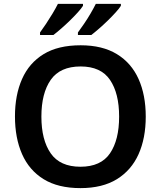

<svg xmlns="http://www.w3.org/2000/svg" viewBox="-20 -958 827 988"><path d="M730 -358Q730 -247 693 -164.5Q656 -82 581.5 -36Q507 10 394 10Q279 10 204.5 -36Q130 -82 93.5 -165Q57 -248 57 -359Q57 -469 93.5 -551.5Q130 -634 204.5 -679.5Q279 -725 395 -725Q507 -725 581.5 -679.5Q656 -634 693 -551.5Q730 -469 730 -358ZM193 -358Q193 -238 241 -169Q289 -100 394 -100Q499 -100 546 -169Q593 -238 593 -358Q593 -478 546 -547Q499 -616 395 -616Q289 -616 241 -547Q193 -478 193 -358ZM602 -928Q594 -915 576 -895Q558 -875 535.5 -853Q513 -831 490 -811Q467 -791 450 -778H381V-791Q395 -810 412.5 -835.5Q430 -861 446 -888.5Q462 -916 473 -938H602ZM407 -928Q399 -915 381 -895Q363 -875 340.5 -853Q318 -831 295 -811Q272 -791 255 -778H186V-791Q200 -810 217 -835.5Q234 -861 250.5 -888.5Q267 -916 278 -938H407Z"/></svg>

Font: Noto Sans Lao UI SemBd
Style: Regular
Weight: 600
Designer: Monotype Design Team
Foundry: Monotype Imaging Inc.
Version: Version 2.000; ttfautohint (v1.8.4.7-5d5b)